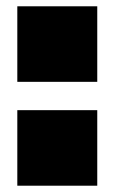

<svg xmlns="http://www.w3.org/2000/svg" viewBox="-20 -590 364 610"><path d="M35 -240H289V0H35ZM35 -570H289V-330H35Z"/></svg>

Font: Hepta Slab ExtraLight Black
Style: Regular
Weight: 900
Version: Version 1.102